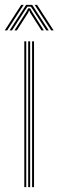

<svg xmlns="http://www.w3.org/2000/svg" viewBox="-38 -770 241 790"><path d="M94 0V-600H102V0ZM62 0V-600H70V0ZM78 0V-600H86V0ZM-18.5 -645 49.5 -750H59.5L-8.5 -645ZM1.5 -645 69.5 -750H94.5L162.5 -645H152.5L99 -727.5L89 -742.5H75L64.8 -727.5L11.5 -645ZM21.5 -645 71.2 -722.8 78 -735.8H86L93 -722.8L142.5 -645H132.5L85.8 -718.2L83 -726H81L78.2 -718.2L31.5 -645ZM172.5 -645 104.5 -750H114.5L182.5 -645Z"/></svg>

Font: Big Shoulders Inline Text Thin Thin
Style: Regular
Weight: 250
Version: Version 2.002